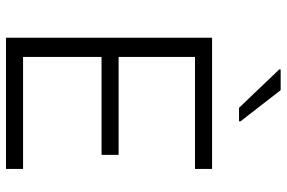

<svg xmlns="http://www.w3.org/2000/svg" viewBox="-178 -779 957 641"><g transform="rotate(90 300.5 -458.5)"><path d="M106 0V-688H544V-631H170V-376H497V-319H170V-57H544V0ZM340 -778 212 -912V-917H281L385 -783V-778Z"/></g></svg>

Font: Saira Light
Style: Regular
Weight: 300
Designer: Hector Gatti with collaboration of the Omnibus-Type team
Foundry: Omnibus-Type
Version: Version 1.100; ttfautohint (v1.8.3)